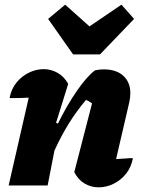

<svg xmlns="http://www.w3.org/2000/svg" viewBox="-20 -794 611 822"><path d="M17 0 103 -376Q76 -374 21 -374Q28 -413 50.5 -440.5Q73 -468 104 -483Q135 -498 167 -498Q198 -498 226 -482.5Q254 -467 272 -435L220 -268L228 -265Q267 -344 309.5 -405.5Q352 -467 387 -493Q407 -497 424 -497Q478 -497 508 -469.5Q538 -442 538 -395Q538 -375 533 -354L477 -113Q503 -114 518 -115.5Q533 -117 549 -117Q542 -78 519.5 -50Q497 -22 466 -7Q435 8 402 8Q370 8 342.5 -8Q315 -24 298 -57L374 -351Q362 -361 348 -366Q309 -320 275.5 -266.5Q242 -213 213 -149L184 0ZM293 -561 186 -713 259 -774 363 -681 500 -774 554 -713 408 -561Z"/></svg>

Font: Piazzolla ExtraBold
Style: Italic
Weight: 800
Italic angle: -11.3°
Designer: Juan Pablo del Peral
Foundry: Huerta Tipografica
Version: Version 1.330